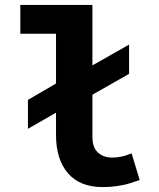

<svg xmlns="http://www.w3.org/2000/svg" viewBox="-20 -743 640 775"><path d="M395 12.2Q302.7 12.2 254.4 -43.7Q206.1 -99.6 206.1 -198.2V-288.1L92.8 -223.1V-339.8L206.1 -405.8V-606.9H62V-723.1H353V-479L501 -563V-444.8L353 -360.8V-190.9Q353 -147 375.7 -127Q398.4 -106.9 433.1 -106.9Q471.2 -106.9 511.2 -124L543.9 -16.1Q512.2 -5.4 494.9 -0.5Q477.5 4.4 450.9 8.3Q424.3 12.2 395 12.2Z"/></svg>

Font: Office Code Pro D Bold
Style: Regular
Weight: 700
Designer: Nathan Rutzky & Paul D. Hunt
Foundry: Adobe Systems Incorporated
Version: Version 1.004;PS 001.004;hotconv 1.0.70;makeotf.lib2.5.58329